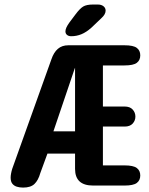

<svg xmlns="http://www.w3.org/2000/svg" viewBox="-20 -819 659 848"><path d="M391 0.5Q311.5 0.5 311.5 -73V-140.5H189.5L158 -54.5Q149 -22.5 132.2 -6.5Q115.5 9.5 82 9.5Q66.5 9.5 54 5.5Q41.5 1.5 34.2 -8Q27 -17.5 27 -34.5Q27 -42.5 28.8 -52.2Q30.5 -62 34 -73.5L207 -557Q217.5 -588 235.8 -603.5Q254 -619 281.5 -619H530Q569 -619 584.2 -607.5Q599.5 -596 599.5 -574.5Q599.5 -553 584.2 -541.5Q569 -530 530 -530H434.5V-348.5H530.5Q554 -348.5 566 -335.2Q578 -322 578 -304Q578 -286.5 566 -273.2Q554 -260 530.5 -260H434.5V-88.5H530Q569 -88.5 584.2 -77Q599.5 -65.5 599.5 -44Q599.5 -22.5 584.2 -11Q569 0.5 530 0.5ZM216 -239H311.5V-519.5Q311 -518.5 310.5 -517.5Q310 -516.5 309.5 -515ZM294.5 -659Q283 -659 276 -664.8Q269 -670.5 269 -680.5Q269 -695.5 286.5 -719.5L313.5 -755.5Q332.5 -781 347.2 -790Q362 -799 391 -799H412Q427.5 -799 437 -791.5Q446.5 -784 446.5 -772Q446.5 -755.5 427.5 -738.5L384 -697Q361 -676.5 339.5 -667.8Q318 -659 294.5 -659Z"/></svg>

Font: Sono Monospace SemiBold
Style: Regular
Weight: 600
Designer: Tyler Finck
Foundry: Tyler Finck
Version: Version 2.112